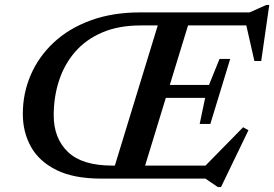

<svg xmlns="http://www.w3.org/2000/svg" viewBox="-20 -720 1106 774"><path d="M828 -220.5H785L807 -325.5H648.5L565 -52.5H808.5L960 -207L981.5 -195L871 34H858L808 0H388Q277.5 0 207.8 -34.5Q138 -69 105 -128Q72 -187 72 -261Q72 -344 104 -418Q136 -492 196.8 -548.8Q257.5 -605.5 345.5 -637.8Q433.5 -670 545 -670H986L1053.5 -700H1065.5L1033 -474H1005.5L973 -617.5H738L664.5 -377.5H822.5L865 -482.5H908ZM432.5 -52.5H443L616 -617.5H548Q458 -617.5 391.8 -589Q325.5 -560.5 282.2 -510.2Q239 -460 217.8 -394.5Q196.5 -329 196.5 -255.5Q196.5 -162.5 253.8 -107.5Q311 -52.5 432.5 -52.5Z"/></svg>

Font: Newsreader 16pt SemiBold
Style: Italic
Weight: 600
Italic angle: -17°
Designer: Hugues Gentile
Foundry: Production Type
Version: Version 1.003; ttfautohint (v1.8.3)